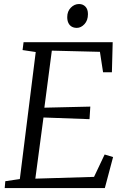

<svg xmlns="http://www.w3.org/2000/svg" viewBox="-20 -958 636 978"><path d="M4 0 7 -35 81 -46 162 -693 95 -703 100 -743H554L550 -590H505L489 -694L244 -700L206 -409.5L440 -415L436 -351L201.5 -359.5L160 -48L459 -57L513 -171L556 -158L514 0ZM371.5 -816Q356.5 -816 345.5 -822.2Q334.5 -828.5 328.5 -840.8Q322.5 -853 322.5 -871Q322.5 -900.5 340.8 -919Q359 -937.5 382.5 -937.5Q402.5 -937.5 415.2 -924.2Q428 -911 428 -886Q428 -854 410.2 -835Q392.5 -816 371.5 -816Z"/></svg>

Font: Merriweather Light 18pt Light
Style: Italic
Weight: 300
Italic angle: -7.8°
Version: Version 2.101